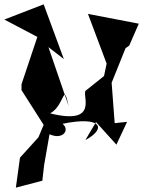

<svg xmlns="http://www.w3.org/2000/svg" viewBox="-38 -606 659 884"><path d="M404 -44 498 60 547 -45 490 -39 476 -225 540 -384 557 -396 601 -497 367 -542 453 -313 441 -256 357 -189C336 -172 423 -27 193 -84C260 -120 253 -234 278 -118L185 -389L256 -334L163 -586L-18 -516L134 -436L61 -218V-191L163 -31L139 26L54 120L35 258L157 226L165 155L190 12C250 40 286 -7 250 -36C427 -73 457 -16 355 39Z"/></svg>

Font: Asimov Silicon
Style: Regular
Weight: 400
Designer: Google
Version: Version 2.000980; 2014